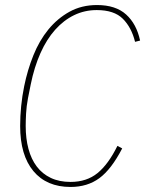

<svg xmlns="http://www.w3.org/2000/svg" viewBox="-20 -730 577 762"><path d="M260 12Q165 12 112.5 -51Q60 -114 60 -230Q60 -269 64 -309Q68 -349 76 -388Q89 -452 112.5 -510.5Q136 -569 172 -613Q208 -657 256 -683.5Q304 -710 365 -710Q439 -710 480.5 -672.5Q522 -635 536 -569L516 -564Q502 -621 467.5 -655.5Q433 -690 364 -690Q316 -690 274.5 -670Q233 -650 199 -612Q165 -574 140.5 -519Q116 -464 102 -395L91 -340Q85 -308 83.5 -279.5Q82 -251 82 -230Q82 -180 93 -139Q104 -98 126 -69Q148 -40 181.5 -24Q215 -8 260 -8Q324 -8 367 -43Q410 -78 446 -151L465 -141Q422 -58 374.5 -23Q327 12 260 12Z"/></svg>

Font: IBM Plex Sans Cond Thin
Style: Italic
Weight: 100
Width: 3
Italic angle: -11°
Designer: Mike Abbink, Paul van der Laan, Pieter van Rosmalen
Foundry: Bold Monday
Version: Version 1.3